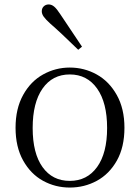

<svg xmlns="http://www.w3.org/2000/svg" viewBox="-20 -830 630 864"><path d="M50 -255Q50 -341 84 -402.5Q118 -464 174 -495Q230 -526 294 -526Q359 -526 415 -495Q471 -464 505.5 -402.5Q540 -341 540 -255Q540 -168 506 -107.5Q472 -47 416 -16.5Q360 14 294 14Q229 14 173.5 -16.5Q118 -47 84 -108Q50 -169 50 -255ZM462 -254Q462 -368 417 -431.5Q372 -495 294 -495Q216 -495 171.5 -431.5Q127 -368 127 -254Q127 -140 171.5 -78Q216 -16 294 -16Q372 -16 417 -78.5Q462 -141 462 -254ZM207 -723Q186 -742 177 -754.5Q168 -767 168 -779Q168 -793 177 -801.5Q186 -810 199 -810Q212 -810 223.5 -800.5Q235 -791 250 -768L349 -620L332 -606Q248 -688 207 -723Z"/></svg>

Font: GL-CurulMinamoto Light
Style: Regular
Weight: 300
Designer: Eunice (kana); Ryoko NISHIZUKA 西塚涼子 (ideographs); Frank Grießhammer (Latin, Greek & Cyrillic); Wenlong ZHANG
Foundry: Gutenberg Labo; Adobe
Version: Version 1.002